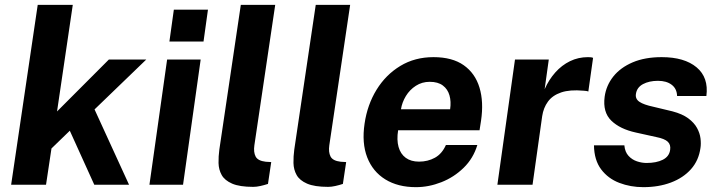

<svg xmlns="http://www.w3.org/2000/svg" viewBox="-20 -763 2967 793"><path d="M26 0 135.8 -743H280.6L215.6 -302.7L429.5 -517H584L370.5 -311.1L513 0H369.4L268.3 -223.1L192.6 -149.8L170.1 0Z M597.2 0 670.2 -517H808.8L736 0ZM679.7 -591.5 698 -723H838.9L820.6 -591.5Z M1025.7 8.8Q969.5 8.8 938.7 -4.6Q907.9 -18.1 895.6 -40.2Q883.2 -62.4 882.6 -89.8Q882.1 -117.2 885.9 -145.1L974.6 -743H1116.7L1030.6 -162.9Q1026.5 -134.6 1035.7 -116.7Q1044.8 -98.8 1077.4 -95L1100.2 -93.6L1086.8 -3.4Q1071.4 1.7 1055.4 5.2Q1039.5 8.8 1025.7 8.8Z M1335.2 8.8Q1279 8.8 1248.2 -4.6Q1217.4 -18.1 1205.1 -40.2Q1192.7 -62.4 1192.1 -89.8Q1191.6 -117.2 1195.4 -145.1L1284.1 -743H1426.2L1340.1 -162.9Q1336 -134.6 1345.2 -116.7Q1354.3 -98.8 1386.9 -95L1409.7 -93.6L1396.2 -3.4Q1380.9 1.7 1364.9 5.2Q1349 8.8 1335.2 8.8Z M1698 10Q1623.3 10 1571.4 -22.1Q1519.5 -54.2 1496.6 -113.2Q1473.8 -172.2 1485.8 -252.6Q1497.1 -330.2 1535.2 -392.3Q1573.4 -454.4 1633.4 -490.7Q1693.4 -527 1770.4 -527Q1847.9 -527 1895.2 -493.7Q1942.5 -460.4 1960.4 -401.2Q1978.3 -342.1 1966.8 -264.6L1960.6 -224.9H1624.3Q1618 -185.3 1626.1 -156.2Q1634.2 -127.1 1655.8 -111.2Q1677.4 -95.4 1710.8 -95.4Q1746.8 -95.4 1776.2 -111.5Q1805.5 -127.6 1821.7 -164.1H1951.5Q1935 -109 1895 -70Q1855 -30.9 1803 -10.5Q1751 10 1698 10ZM1636.1 -311.8H1839.1Q1843.8 -343.1 1836.5 -368.9Q1829.2 -394.8 1809 -409.9Q1788.9 -425.1 1754.8 -425.1Q1723 -425.1 1697.6 -408.7Q1672.2 -392.4 1656.4 -366.4Q1640.6 -340.3 1636.1 -311.8Z M2034.3 0 2107 -517H2246.6L2229.5 -394.6Q2247 -434.1 2273.5 -463.8Q2300 -493.6 2334.2 -510.3Q2368.4 -527 2408.6 -527Q2415.5 -527 2421.3 -526.3Q2427 -525.6 2429.5 -523.9L2409.9 -384.9Q2406.1 -386.8 2400.4 -387.4Q2394.7 -388 2389.9 -388.4Q2333.7 -393.5 2297.8 -381.3Q2261.9 -369.1 2243.2 -343.4Q2224.4 -317.7 2219.3 -283L2179.5 0Z M2637 10Q2584.2 10 2537.9 -7.7Q2491.5 -25.4 2462.8 -63.6Q2434.1 -101.8 2433.2 -162.8H2558.7Q2561.2 -135.2 2575.9 -119.3Q2590.6 -103.3 2610.9 -96.6Q2631.2 -89.9 2650.4 -89.9Q2690.8 -89.9 2717.5 -103.2Q2744.1 -116.6 2747.8 -144Q2751.1 -165.2 2738 -177.7Q2724.8 -190.2 2691.6 -196.7L2606.2 -215.6Q2540.7 -229.9 2504.8 -264.7Q2468.9 -299.6 2477.3 -363.4Q2483.7 -410 2513.1 -447Q2542.6 -484 2593.1 -505.5Q2643.6 -527 2712.9 -527Q2806.8 -527 2857.1 -484.9Q2907.4 -442.8 2897.5 -366.6H2776.5Q2775.6 -396.7 2754.2 -412.9Q2732.8 -429.2 2697.6 -429.2Q2661.3 -429.2 2635.7 -415.6Q2610.1 -401.9 2606.4 -374.4Q2603.5 -354.2 2621.2 -342.4Q2638.8 -330.5 2678.7 -322L2757.5 -303.1Q2798.3 -292.3 2822.7 -274.2Q2847.1 -256 2858.8 -234.5Q2870.6 -213.1 2873.2 -191.3Q2875.8 -169.6 2873.1 -152.2Q2866.1 -100.4 2834 -64.3Q2801.8 -28.2 2751 -9.1Q2700.2 10 2637 10Z"/></svg>

Font: Public Sans Thin
Style: Italic
Weight: 100
Italic angle: -8°
Designer: The Public Sans project authors (U.S. Web Design System). Libre Franklin designed by Pablo Impallari and Rodrigo Fuenzal
Version: Version 2.000